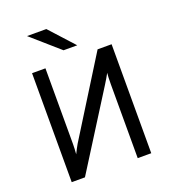

<svg xmlns="http://www.w3.org/2000/svg" viewBox="-162 -1040 1031 1159"><g transform="rotate(-20 353.5 -460.5)"><path d="M98 0V-700H184V-213Q184 -200.5 183.2 -182.2Q182.5 -164 181 -149Q188 -163.5 196.2 -179.2Q204.5 -195 211 -206L519 -700H609V0H522V-475Q522 -500 522.8 -517.5Q523.5 -535 525 -547Q518.5 -534.5 507 -515.2Q495.5 -496 488 -484L183 0ZM324 -765 146 -921H270L412 -765Z"/></g></svg>

Font: Overpass
Style: Regular
Weight: 400
Designer: Delve Withrington, Dave Bailey, Thomas Jockin
Foundry: Delve Fonts LLC
Version: Version 4.000